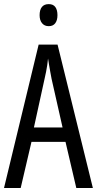

<svg xmlns="http://www.w3.org/2000/svg" viewBox="-20 -936 482 956"><path d="M359.9 0 306.2 -229.5H136.7L83 0H0L172.4 -713.9H266.6L442.4 0ZM291.5 -301.3 236.8 -543.5Q233.4 -561.5 230.2 -578.9Q227.1 -596.2 224.4 -612.5Q221.7 -628.9 219.2 -644.5Q217.8 -628.9 215.3 -612.3Q212.9 -595.7 209.5 -578.9Q206.1 -562 202.1 -544.4L148.9 -301.3ZM222.7 -915.5Q245.1 -915.5 255.6 -900.9Q266.1 -886.2 266.1 -860.4Q266.1 -835 255.1 -820.3Q244.1 -805.7 222.7 -805.7Q201.7 -805.7 189.5 -820.3Q177.2 -835 177.2 -860.4Q177.2 -887.2 188.7 -901.4Q200.2 -915.5 222.7 -915.5Z"/></svg>

Font: Open Sans Condensed
Style: Regular
Weight: 400
Width: 3
Designer: Monotype Design Team
Foundry: Monotype Imaging Inc.
Version: Version 3.000